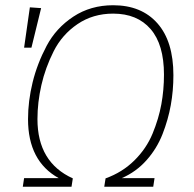

<svg xmlns="http://www.w3.org/2000/svg" viewBox="-20 -713 740 733"><path d="M412 -693Q520 -693 581 -624Q642 -555 642 -426Q642 -367 632 -311.5Q622 -256 600.5 -201Q579 -146 539.5 -101.5Q500 -57 445 -33H570L565 0H378L383 -32Q447 -55 493 -100.5Q539 -146 562.5 -203Q586 -260 596 -315Q606 -370 606 -428Q606 -543 555 -602Q504 -661 412 -661Q335 -661 276 -621Q217 -581 185 -517.5Q153 -454 138 -388Q123 -322 123 -258Q123 -93 258 -32L253 0H67L72 -33H204Q87 -98 87 -258Q87 -327 104.5 -398.5Q122 -470 158 -538Q194 -606 260 -649.5Q326 -693 412 -693ZM94 -685 137 -682 100 -531H72Z"/></svg>

Font: Fira Sans UltraLight
Style: Italic
Weight: 200
Italic angle: -8°
Designer: Carrois Corporate & Edenspiekermann AG
Foundry: Carrois Corporate GbR & Edenspiekermann AG
Version: Version 4.203;PS 004.203;hotconv 1.0.88;makeotf.lib2.5.64775